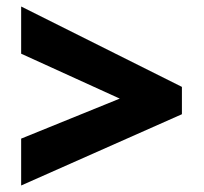

<svg xmlns="http://www.w3.org/2000/svg" viewBox="-20 -657 626 590"><path d="M45 -231V-87L539 -306V-390L45 -637V-492L348 -354Z"/></svg>

Font: Noto Sans Black
Style: Italic
Weight: 900
Italic angle: -12°
Designer: Monotype Design Team
Foundry: Monotype Imaging Inc.
Version: Version 2.013